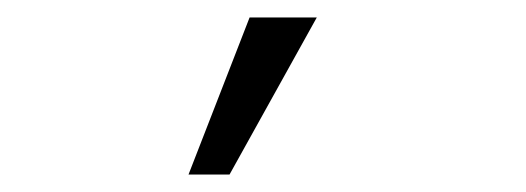

<svg xmlns="http://www.w3.org/2000/svg" viewBox="-20 -124 603 220"><path d="M243 76H196L266 -104H343Z"/></svg>

Font: Inconsolata SemiExpanded Thin
Style: Regular
Weight: 100
Width: 6
Monospace: yes
Designer: Raph Levien, Cyreal, Brenton Simpson
Foundry: Raph Levien, Cyreal, Google
Version: Version 3.100; ttfautohint (v1.8.4.7-5d5b)